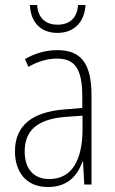

<svg xmlns="http://www.w3.org/2000/svg" viewBox="-20 -806 460 770"><path d="M323 -786H293C290 -737 262 -707 211 -707C161 -707 132 -736 129 -786H100C103 -713 147 -674 210 -674C277 -674 319 -717 323 -786ZM210 -605C165 -605 119 -592 80 -569L94 -538C136 -562 174 -571 208 -571C279 -571 310 -532 310 -419V-373L237 -367C111 -357 40 -304 40 -199C40 -120 82 -56 172 -56C254 -56 291 -104 311 -158H313L318 -66H347V-423C347 -552 305 -605 210 -605ZM240 -337 311 -342V-284C310 -167 270 -88 178 -88C115 -88 79 -128 79 -199C79 -285 133 -328 240 -337Z"/></svg>

Font: Noto Sans Malayalam UI Condensed ExtraLight
Style: Regular
Weight: 200
Width: 3
Designer: Jelle Bosma - Monotype Design Team
Foundry: Monotype Imaging Inc.
Version: Version 2.104